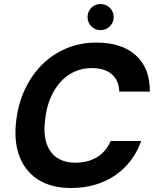

<svg xmlns="http://www.w3.org/2000/svg" viewBox="-20 -924 777 956"><path d="M333 12Q234 12 168.5 -30.5Q103 -73 75.5 -149Q48 -225 61 -325Q71 -409 104.5 -480Q138 -551 190.5 -603Q243 -655 311.5 -683.5Q380 -712 460 -712Q587 -712 657 -648Q727 -584 726 -468H574Q572 -524 536.5 -554.5Q501 -585 437 -585Q390 -585 350.5 -567Q311 -549 280.5 -515Q250 -481 230.5 -434Q211 -387 205 -330Q196 -263 210.5 -214.5Q225 -166 262 -140Q299 -114 355 -114Q419 -114 464 -142Q509 -170 531 -222H683Q657 -149 607 -96.5Q557 -44 487.5 -16Q418 12 333 12ZM480 -774Q453 -774 434.5 -793Q416 -812 416 -839Q416 -866 434.5 -885Q453 -904 480 -904Q508 -904 527 -885Q546 -866 546 -839Q546 -812 527 -793Q508 -774 480 -774Z"/></svg>

Font: DM Sans 11pt ExtraBold
Style: Italic
Weight: 800
Italic angle: -10°
Version: Version 4.004;gftools[0.9.30]